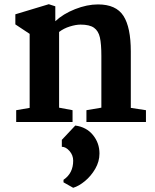

<svg xmlns="http://www.w3.org/2000/svg" viewBox="-20 -580 739 913"><path d="M53 0ZM121 -67V-419L53 -464V-512L212 -560L243 -550V-479Q280 -514 337 -536.5Q394 -559 446 -559Q532 -559 567 -504.5Q602 -450 602 -335V-67L674 -56V0H391V-56L462 -68V-314Q462 -371 455 -402Q448 -433 427 -448Q406 -463 363 -463Q341 -463 312 -454Q283 -445 261 -428V-68L325 -56V0H57V-56ZM453 150Q453 188 433 222.5Q413 257 384 281Q355 305 328 313L282 287V275Q328 244 328 184Q328 158 310.5 138Q293 118 274 118V85L338 17Q391 24 422 62Q453 100 453 150Z"/></svg>

Font: Martel ExtraBold
Style: Regular
Weight: 800
Designer: Dan Reynolds
Foundry: Dan Reynolds
Version: Version 1.001; ttfautohint (v1.1) -l 5 -r 5 -G 72 -x 0 -D la